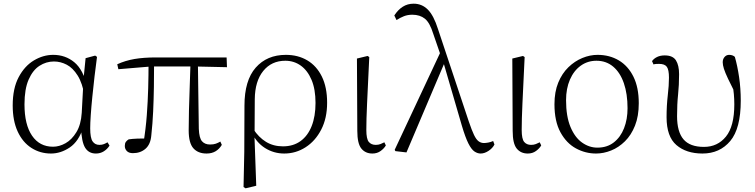

<svg xmlns="http://www.w3.org/2000/svg" viewBox="-20 -820 4102 1043"><path d="M257 14Q198 14 150.5 -16.5Q103 -47 76 -105.5Q49 -164 49 -247Q49 -340 81.5 -401Q114 -462 164.5 -492Q215 -522 269 -522Q335 -522 383.5 -482Q432 -442 454 -349H462L440 -296Q428 -368 402 -409.5Q376 -451 342.5 -468.5Q309 -486 273 -486Q231 -486 194.5 -462.5Q158 -439 135.5 -387.5Q113 -336 113 -253Q113 -143 154 -83Q195 -23 268 -23Q302 -23 336 -42Q370 -61 395 -102Q420 -143 424 -207L434 -393L445 -504L497 -518L507 -511Q500 -461 493.5 -404.5Q487 -348 481.5 -293.5Q476 -239 473 -194.5Q470 -150 470 -123Q470 -71 483 -52Q496 -33 520 -33Q534 -33 544 -37Q554 -41 564 -47L575 -29Q563 -10 544 2Q525 14 501 14Q462 14 442.5 -17.5Q423 -49 420 -128H432Q408 -52 359 -19Q310 14 257 14Z M702 12Q680 12 669 0.5Q658 -11 658 -27Q658 -41 663.5 -49Q669 -57 679 -63Q700 -66 725.5 -67Q751 -68 782 -67L759 -41Q772 -120 777.5 -194.5Q783 -269 785 -340.5Q787 -412 787 -482H817Q817 -415 816 -348Q815 -281 812 -215Q809 -149 802 -85Q798 -36 770.5 -12Q743 12 702 12ZM623 -444 617 -471Q661 -491 710.5 -499.5Q760 -508 828 -508H1211L1213 -455L1032 -459H803ZM1102 14Q1056 14 1030.5 -14.5Q1005 -43 1005 -112Q1005 -161 1006.5 -220.5Q1008 -280 1010.5 -346.5Q1013 -413 1015 -482H1055L1060 -120Q1062 -70 1077.5 -52.5Q1093 -35 1121 -35Q1140 -35 1152.5 -39.5Q1165 -44 1177 -51L1185 -33Q1172 -11 1151.5 1.5Q1131 14 1102 14Z M1303 196 1307 5 1308 -246Q1308 -383 1369 -452.5Q1430 -522 1533 -522Q1599 -522 1649.5 -492Q1700 -462 1728.5 -404Q1757 -346 1757 -262Q1757 -178 1725 -116Q1693 -54 1640 -20Q1587 14 1524 14Q1467 14 1419.5 -16Q1372 -46 1346 -103H1343L1356 -119Q1385 -74 1425 -49.5Q1465 -25 1517 -25Q1573 -25 1612.5 -53.5Q1652 -82 1673 -135Q1694 -188 1694 -261Q1694 -335 1672.5 -386Q1651 -437 1614 -463.5Q1577 -490 1530 -490Q1455 -490 1410 -434.5Q1365 -379 1364 -281L1363 -97L1362 -89L1372 189L1314 203Z M2003 14Q1965 14 1943 -13Q1921 -40 1921 -109L1919 -502L1977 -516L1986 -510Q1982 -424 1979 -362.5Q1976 -301 1974 -256.5Q1972 -212 1971 -178Q1970 -144 1970 -114Q1970 -65 1983.5 -49Q1997 -33 2021 -33Q2036 -33 2047 -37.5Q2058 -42 2068 -47L2076 -30Q2067 -14 2048 0Q2029 14 2003 14Z M2128 1 2124 -6 2376 -544 2399 -489 2188 8ZM2591 14Q2574 14 2557.5 3Q2541 -8 2524.5 -40.5Q2508 -73 2489 -137L2387 -487L2384 -490L2334 -635Q2315 -697 2288 -718.5Q2261 -740 2220 -740Q2195 -740 2174.5 -732Q2154 -724 2134 -711L2122 -736Q2142 -767 2168 -783.5Q2194 -800 2227 -800Q2272 -800 2304 -768Q2336 -736 2359 -663L2527 -159Q2543 -112 2555 -87Q2567 -62 2580 -52.5Q2593 -43 2609 -43Q2618 -43 2632 -45.5Q2646 -48 2659 -54L2666 -35Q2656 -15 2634 -0.5Q2612 14 2591 14Z M2847 14Q2809 14 2787 -13Q2765 -40 2765 -109L2763 -502L2821 -516L2830 -510Q2826 -424 2823 -362.5Q2820 -301 2818 -256.5Q2816 -212 2815 -178Q2814 -144 2814 -114Q2814 -65 2827.5 -49Q2841 -33 2865 -33Q2880 -33 2891 -37.5Q2902 -42 2912 -47L2920 -30Q2911 -14 2892 0Q2873 14 2847 14Z M3218 14Q3160 14 3108.5 -14Q3057 -42 3024.5 -101.5Q2992 -161 2992 -254Q2992 -321 3012.5 -371Q3033 -421 3067.5 -454.5Q3102 -488 3143.5 -505Q3185 -522 3226 -522Q3291 -522 3341.5 -492Q3392 -462 3421 -403.5Q3450 -345 3450 -259Q3450 -189 3429.5 -137.5Q3409 -86 3375 -52.5Q3341 -19 3300 -2.5Q3259 14 3218 14ZM3225 -18Q3278 -18 3314.5 -46.5Q3351 -75 3370 -123.5Q3389 -172 3389 -232Q3389 -310 3369 -368Q3349 -426 3311 -458Q3273 -490 3220 -490Q3172 -490 3134.5 -463Q3097 -436 3076 -387.5Q3055 -339 3055 -276Q3055 -188 3079 -130.5Q3103 -73 3142 -45.5Q3181 -18 3225 -18Z M3796 14Q3708 14 3654.5 -32Q3601 -78 3601 -183Q3601 -246 3607.5 -301.5Q3614 -357 3614 -398Q3614 -441 3602.5 -457Q3591 -473 3560 -473Q3552 -473 3544 -472.5Q3536 -472 3530 -470L3522 -488Q3532 -502 3549.5 -510.5Q3567 -519 3591 -519Q3635 -519 3652 -492Q3669 -465 3669 -417Q3669 -358 3663.5 -306Q3658 -254 3658 -189Q3658 -104 3693 -63Q3728 -22 3804 -22Q3878 -22 3923.5 -78Q3969 -134 3969 -253Q3969 -281 3966.5 -309Q3964 -337 3959 -373L3974 -370L3979 -303Q3951 -358 3935 -392Q3919 -426 3912.5 -446.5Q3906 -467 3906 -482Q3906 -499 3916 -510.5Q3926 -522 3941 -522Q3951 -522 3959 -519Q3967 -516 3972 -511Q3986 -462 3995 -401Q4004 -340 4004 -273Q4004 -122 3947 -54Q3890 14 3796 14Z"/></svg>

Font: Noto Serif KR
Style: Regular
Weight: 200
Designer: Ryoko NISHIZUKA 西塚涼子 (kana & ideographs); Frank Grießhammer (Latin, Greek & Cyrillic); Wenlong ZHANG 张文龙 (bopomofo); San
Foundry: Adobe
Version: Version 2.001;hotconv 1.1.0;makeotfexe 2.6.0